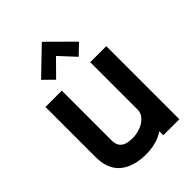

<svg xmlns="http://www.w3.org/2000/svg" viewBox="-219 -831 931 931"><g transform="rotate(-45 246.5 -365.0)"><path d="M375 -610 247 -737 114 -609 166 -558 247 -640 322 -559ZM343 -28V0H453V-501H343V-176Q343 -158 333.5 -143.5Q324 -129 308 -118Q292 -107 271 -101Q250 -95 228 -95Q202 -95 184 -101.5Q166 -108 157 -122.5Q148 -137 148 -160V-501H36V-158Q36 -119 46 -91Q56 -63 74 -44Q92 -25 115.5 -14Q139 -3 164.5 2Q190 7 216 7Q246 7 271 2Q296 -3 314.5 -11.5Q333 -20 343 -28Z"/></g></svg>

Font: Advent Pro Expanded
Style: Bold
Weight: 700
Width: 7
Designer: VivaRado, Andreas Kalpakidis
Foundry: VivaRado, Andreas Kalpakidis
Version: Version 3.000